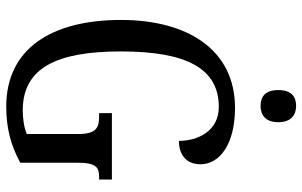

<svg xmlns="http://www.w3.org/2000/svg" viewBox="-197 -763 970 616"><g transform="rotate(90 288.0 -455.0)"><path d="M320 -806C348 -806 372 -821 372 -863C372 -905 348 -920 320 -920C290 -920 269 -905 269 -863C269 -821 290 -806 320 -806ZM322 10C391 10 447 -5 502 -35V-217C502 -281 518 -288 549 -288H556V-329H343V-288H352C388 -288 410 -281 410 -221V-56C389 -47 361 -43 334 -43C196 -43 145 -155 145 -358C145 -569 200 -672 323 -672C401 -672 432 -604 432 -544C479 -544 507 -570 507 -613C507 -676 441 -724 326 -724C141 -724 44 -574 44 -358C44 -137 135 10 322 10Z"/></g></svg>

Font: Noto Serif Myanmar ExtCond
Style: Regular
Weight: 400
Width: 2
Designer: Ben Mitchell and the Monotype Design Team
Foundry: Monotype Imaging Inc.
Version: Version 2.106